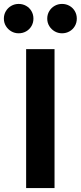

<svg xmlns="http://www.w3.org/2000/svg" viewBox="-70 -957 411 977"><path d="M63 -707H207.5V0H63ZM-50.3 -862.3Q-50.3 -883.3 -40 -900.4Q-29.8 -917.5 -12.7 -927.2Q4.4 -937 24.9 -937Q45.9 -937 63 -927.2Q80.1 -917.5 90.1 -900.4Q100.1 -883.3 100.1 -862.3Q100.1 -841.3 90.1 -824.2Q80.1 -807.1 63 -797.4Q45.9 -787.6 24.9 -787.6Q4.4 -787.6 -12.7 -797.6Q-29.8 -807.6 -40 -824.5Q-50.3 -841.3 -50.3 -862.3ZM170.4 -862.3Q170.4 -883.3 180.7 -900.4Q190.9 -917.5 208 -927.2Q225.1 -937 245.6 -937Q266.6 -937 283.7 -927.2Q300.8 -917.5 310.8 -900.4Q320.8 -883.3 320.8 -862.3Q320.8 -841.3 310.8 -824.2Q300.8 -807.1 283.7 -797.4Q266.6 -787.6 245.6 -787.6Q225.1 -787.6 208 -797.6Q190.9 -807.6 180.7 -824.5Q170.4 -841.3 170.4 -862.3Z"/></svg>

Font: Wanted Sans Variable
Style: Regular
Weight: 400
Designer: Original Design by Kil Hyung-jin and Kang Hanbin, Wanted Lab, Inc; Hangeul from Source Han Sans by Jang Soo-young and Ka
Foundry: Wanted Lab, Inc.
Version: Version 1.003;Glyphs 3.2 (3227)